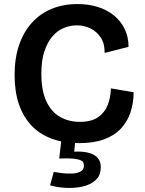

<svg xmlns="http://www.w3.org/2000/svg" viewBox="-20 -693 713 947"><path d="M370 13Q296 13 236.5 -8.5Q177 -30 136 -73Q95 -116 73.5 -178.5Q52 -241 52 -323Q52 -406 74 -470.5Q96 -535 137 -580.5Q178 -626 235 -649.5Q292 -673 363 -673Q417 -673 463 -658.5Q509 -644 542.5 -616.5Q576 -589 595 -550Q614 -511 614 -462L496 -432Q497 -477 477.5 -507Q458 -537 426.5 -552.5Q395 -568 359 -568Q326 -568 294.5 -555Q263 -542 238.5 -513.5Q214 -485 199 -440Q184 -395 184 -330Q184 -246 208.5 -193.5Q233 -141 276 -116.5Q319 -92 374 -92Q430 -92 463 -114.5Q496 -137 511 -174.5Q526 -212 527 -257L639 -238Q639 -186 624 -140Q609 -94 577 -59.5Q545 -25 494 -6Q443 13 370 13ZM227 221 245 155Q261 158 286 161Q311 164 335.5 163Q360 162 377 153Q394 144 394 125Q394 118 391.5 110.5Q389 103 377.5 97.5Q366 92 341.5 89.5Q317 87 272 89L283 -6H352L346 55Q392 53 420.5 61.5Q449 70 463 87Q477 104 477 131Q477 173 451 196Q425 219 385.5 227.5Q346 236 303.5 233.5Q261 231 227 221Z"/></svg>

Font: Bricolage Grotesque 18pt SemiBold
Style: Regular
Weight: 600
Version: Version 1.001;gftools[0.9.33.dev8+g029e19f]